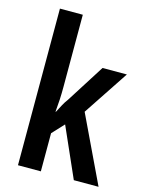

<svg xmlns="http://www.w3.org/2000/svg" viewBox="-115 -830 683 900"><g transform="rotate(15 226.5 -380.0)"><path d="M173 -410Q173 -376 171.5 -348Q170 -320 167 -288H169Q181 -311 189 -326Q197 -341 209 -357L327 -543H445L299 -323L453 0H333L226 -242L173 -185V0H62V-760H173Z"/></g></svg>

Font: Noto Sans Malayalam ExtraCondensed SemiBold
Style: Regular
Weight: 600
Width: 2
Designer: Jelle Bosma - Monotype Design Team
Foundry: Monotype Imaging Inc.
Version: Version 2.104; ttfautohint (v1.8.4.7-5d5b)